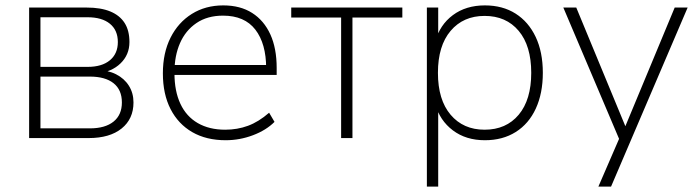

<svg xmlns="http://www.w3.org/2000/svg" viewBox="-20 -512 2594 712"><path d="M88 0V-484H301Q354 -484 389 -469.5Q424 -455 442 -427Q460 -399 460 -356Q460 -309 427 -277Q394 -245 341 -240V-252Q380 -252 410.5 -236.5Q441 -221 458 -194Q475 -167 475 -132Q475 -71 431 -35.5Q387 0 309 0ZM130 -36H313Q370 -36 401 -61Q432 -86 432 -132Q432 -179 401 -203.5Q370 -228 313 -228H130ZM130 -264H305Q358 -264 387.5 -288.5Q417 -313 417 -356Q417 -400 387.5 -424Q358 -448 305 -448H130Z M817 8Q745 8 693 -22Q641 -52 612.5 -107.5Q584 -163 584 -240Q584 -316 612.5 -372.5Q641 -429 691.5 -460.5Q742 -492 808 -492Q871 -492 915 -464Q959 -436 982.5 -384.5Q1006 -333 1006 -260V-234H611V-271H984L967 -259Q967 -350 927 -402Q887 -454 807 -454Q749 -454 708.5 -426.5Q668 -399 647.5 -352Q627 -305 627 -245V-240Q627 -174 649 -127Q671 -80 713.5 -55.5Q756 -31 815 -31Q860 -31 899.5 -45.5Q939 -60 978 -94L998 -60Q967 -29 918 -10.5Q869 8 817 8Z M1245 0V-447H1060V-484H1472V-447H1287V0Z M1563 180V-484H1605V-358H1594Q1611 -420 1659.5 -456Q1708 -492 1778 -492Q1844 -492 1892 -461.5Q1940 -431 1966.5 -375Q1993 -319 1993 -242Q1993 -166 1967 -109.5Q1941 -53 1892.5 -22.5Q1844 8 1778 8Q1708 8 1659.5 -28.5Q1611 -65 1594 -126H1605V180ZM1777 -31Q1857 -31 1903.5 -86.5Q1950 -142 1950 -242Q1950 -342 1903.5 -397.5Q1857 -453 1777 -453Q1698 -453 1651 -397.5Q1604 -342 1604 -242Q1604 -142 1651 -86.5Q1698 -31 1777 -31Z M2199 180 2280 -7V13L2069 -484H2117L2311 -15H2287L2482 -484H2530L2246 180Z"/></svg>

Font: Nunito Sans 12pt ExtraLight
Style: Regular
Weight: 200
Designer: Vernon Adams
Foundry: Vernon Adams
Version: Version 3.101;gftools[0.9.27]